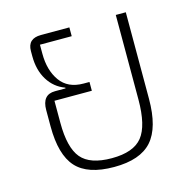

<svg xmlns="http://www.w3.org/2000/svg" viewBox="-90 -657 760 759"><g transform="rotate(-15 290.5 -277.5)"><path d="M85 -208V-275Q85 -338 138 -338H181V-341Q137 -357 112 -397.5Q87 -438 87 -495V-516Q87 -567 142 -567H258V-531H128V-494Q128 -426 159.5 -382Q191 -338 255 -338H279V-302H126V-212Q126 -110 162 -67Q198 -24 287 -24Q376 -24 412 -69Q448 -114 448 -221V-567H489V-213Q489 -95 441.5 -41.5Q394 12 287 12Q179 12 132 -40Q85 -92 85 -208Z"/></g></svg>

Font: Anuphan ExtraLight
Style: Regular
Weight: 200
Designer: Cadson Demak
Version: Version 3.001